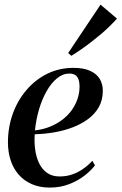

<svg xmlns="http://www.w3.org/2000/svg" viewBox="-20 -816 536 846"><path d="M398.5 -87.5Q382.5 -66 353.8 -43.2Q325 -20.5 285.8 -5Q246.5 10.5 199.5 10.5Q154 10.5 119.2 -5Q84.5 -20.5 61.2 -47.8Q38 -75 26.5 -111Q15 -147 15 -188.5Q15 -255 36.2 -314.2Q57.5 -373.5 96.5 -419.2Q135.5 -465 188.2 -491Q241 -517 304 -517Q348 -517 376.5 -504.2Q405 -491.5 419 -469Q433 -446.5 433 -416Q433 -376 416 -345.2Q399 -314.5 369.2 -292.2Q339.5 -270 301.2 -255.2Q263 -240.5 219.8 -233Q176.5 -225.5 133 -224.5Q130.5 -189 135.2 -155.5Q140 -122 152.8 -95.8Q165.5 -69.5 187.8 -54Q210 -38.5 242.5 -38.5Q272 -38.5 297.8 -47.2Q323.5 -56 346 -71.8Q368.5 -87.5 387 -107.5ZM286 -492Q257 -492 231.5 -471.2Q206 -450.5 185.8 -415Q165.5 -379.5 152.2 -334.8Q139 -290 134 -241.5Q170 -245.5 200.2 -257.8Q230.5 -270 254.8 -288.5Q279 -307 295.8 -330.2Q312.5 -353.5 321.5 -380Q330.5 -406.5 330.5 -434.5Q330.5 -463.5 319.8 -477.8Q309 -492 286 -492ZM280.5 -582.5 423 -795.5 495.5 -734Q481 -718 463.2 -700.5Q445.5 -683 424.8 -665.5Q404 -648 382 -631Q360 -614 337.8 -598.5Q315.5 -583 294 -570Z"/></svg>

Font: Merriweather 144pt Medium
Style: Italic
Weight: 500
Italic angle: -7.8°
Version: Version 2.101